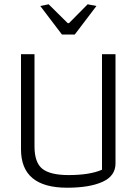

<svg xmlns="http://www.w3.org/2000/svg" viewBox="-20 -867 639 896"><path d="M168 -839 207 -847 296 -759H302L389 -847L430 -839L329 -706H269ZM78 -170V-614H141V-184Q141 -108 178 -79Q215 -50 300 -50Q399 -50 456 -75V-614H519V-104Q519 -46 458.5 -18.5Q398 9 293 9Q78 9 78 -170Z"/></svg>

Font: Athiti
Style: Regular
Weight: 400
Designer: CadsonDemak Team
Foundry: CadsonDemak
Version: Version 1.032